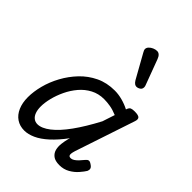

<svg xmlns="http://www.w3.org/2000/svg" viewBox="-245 -976 1114 1114"><g transform="rotate(45 311.5 -419.0)"><path d="M159 17Q122 17 94.5 -1.5Q67 -20 52 -54.5Q37 -89 37 -135Q37 -181 50.5 -233Q64 -285 91.5 -335.5Q119 -386 158.5 -427.5Q198 -469 250 -494Q302 -519 367 -519Q397 -519 429 -510.5Q461 -502 490 -487L491 -491Q497 -507 506.5 -511Q516 -515 534 -515Q565 -515 573.5 -505.5Q582 -496 575 -476L452 -107Q447 -91 446 -80.5Q445 -70 449 -65Q453 -60 462 -60Q473 -60 484 -67Q495 -74 506.5 -86Q518 -98 530 -113Q538 -123 546.5 -125Q555 -127 568 -118Q584 -108 586.5 -98Q589 -88 584 -77Q575 -62 555.5 -39.5Q536 -17 508 -1Q480 15 445 15Q410 15 392 1Q374 -13 368.5 -34.5Q363 -56 366 -81Q369 -106 375 -129Q376 -131 376.5 -133.5Q377 -136 378 -139Q338 -85 299.5 -50Q261 -15 225.5 1Q190 17 159 17ZM128 -150Q128 -123 135 -103.5Q142 -84 155.5 -73.5Q169 -63 187 -63Q221 -63 263 -95.5Q305 -128 350 -190.5Q395 -253 442 -342L467 -418Q436 -431 409 -435.5Q382 -440 358 -440Q313 -440 276 -420.5Q239 -401 211.5 -368.5Q184 -336 165.5 -297Q147 -258 137.5 -219.5Q128 -181 128 -150ZM439 -623Q432 -623 424.5 -628Q417 -633 409 -646L328 -791Q325 -797 322.5 -802Q320 -807 320 -813Q320 -824 329 -833.5Q338 -843 351.5 -849Q365 -855 378 -855Q401 -855 413 -823L470 -670Q472 -666 473 -661.5Q474 -657 474 -653Q474 -638 462.5 -630.5Q451 -623 439 -623Z"/></g></svg>

Font: Playwrite IN
Style: Regular
Weight: 400
Designer: Veronika Burian, José Scaglione
Foundry: TypeTogether
Version: Version 1.002